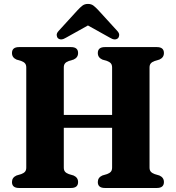

<svg xmlns="http://www.w3.org/2000/svg" viewBox="-20 -934 874 954"><path d="M297 -101.5Q297 -88 303.2 -80.8Q309.5 -73.5 322 -69L345.5 -62Q368 -52 368 -29.5Q368 0 333 0H74.5Q39.5 0 39.5 -29.5Q39.5 -52 62 -62L85.5 -69Q98 -73.5 104.2 -80.8Q110.5 -88 110.5 -101.5V-598.5Q110.5 -612 104.2 -619.2Q98 -626.5 85.5 -631L62 -638Q39.5 -648 39.5 -670.5Q39.5 -700 74.5 -700H333Q368 -700 368 -670.5Q368 -648 345.5 -638L322 -631Q309.5 -626.5 303.2 -619.2Q297 -612 297 -598.5V-363H537V-598.5Q537 -612 530.8 -619.2Q524.5 -626.5 512 -631L488.5 -638Q466 -648 466 -670.5Q466 -700 501 -700H759.5Q794.5 -700 794.5 -670.5Q794.5 -648 772 -638L748.5 -631Q736 -626.5 729.5 -619.2Q723 -612 723 -598.5V-101.5Q723 -88 729.5 -80.8Q736 -73.5 748.5 -69L772 -62Q794.5 -52 794.5 -29.5Q794.5 0 759.5 0H501Q466 0 466 -29.5Q466 -52 488.5 -62L512 -69Q524.5 -73.5 530.8 -80.8Q537 -88 537 -101.5V-299H297ZM308.5 -747Q283 -731 268 -744Q262.5 -749.5 261.8 -759.2Q261 -769 271 -780L365.5 -883.5Q378.5 -897.5 389.5 -906Q400.5 -914.5 417 -914.5Q433.5 -914.5 444.5 -906Q455.5 -897.5 468.5 -883.5L563 -780Q573 -769 572.2 -759.2Q571.5 -749.5 566 -744Q551 -731 525.5 -747L417 -807.5Z"/></svg>

Font: Fraunces 72pt S050
Style: Bold
Weight: 700
Version: Version 1.000; ttfautohint (v1.8.3)